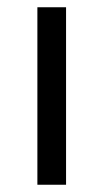

<svg xmlns="http://www.w3.org/2000/svg" viewBox="-20 -509 285 529"><path d="M83 0V-489H162V0Z"/></svg>

Font: Space Grotesk Light
Style: Regular
Weight: 400
Version: Version 2.000